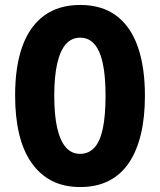

<svg xmlns="http://www.w3.org/2000/svg" viewBox="-20 -745 646 775"><path d="M565 -358Q565 -271 548.5 -202.5Q532 -134 499.5 -86.5Q467 -39 418 -14.5Q369 10 304 10Q238 10 189.5 -15Q141 -40 107.5 -87.5Q74 -135 57.5 -203.5Q41 -272 41 -359Q41 -479 71 -560Q101 -641 159.5 -683Q218 -725 304 -725Q391 -725 449 -682Q507 -639 536 -557Q565 -475 565 -358ZM199 -358Q199 -280 211 -228Q223 -176 246 -150Q269 -124 303 -124Q338 -124 361 -149Q384 -174 395 -226Q406 -278 406 -358Q406 -478 380.5 -535.5Q355 -593 304 -593Q269 -593 246 -567Q223 -541 211 -489Q199 -437 199 -358Z"/></svg>

Font: Noto Sans Khmer ExtraCondensed ExtraBold
Style: Regular
Weight: 800
Width: 2
Designer: Danh Hong and the Monotype Design Team
Foundry: Monotype Imaging Inc.
Version: Version 2.004